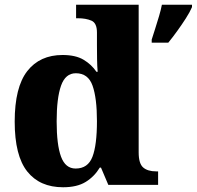

<svg xmlns="http://www.w3.org/2000/svg" viewBox="-20 -780 830 810"><path d="M246 10Q148 10 95 -56.5Q42 -123 42 -267Q42 -412 95 -480Q148 -548 244 -548Q299 -548 332.5 -528Q366 -508 387 -477H392Q390 -500 389.5 -531Q389 -562 389 -591V-643Q389 -683 365.5 -693Q342 -703 309 -703H301V-760H565V-137Q565 -90 584 -73.5Q603 -57 639 -57H647V0H437L406 -73H401Q378 -35 341.5 -12.5Q305 10 246 10ZM299 -69Q351 -69 370 -118.5Q389 -168 389 -269Q389 -366 370.5 -418.5Q352 -471 300 -471Q256 -471 237.5 -418.5Q219 -366 219 -268Q219 -169 237.5 -119Q256 -69 299 -69ZM620 -613Q626 -632 634.5 -658.5Q643 -685 651 -712Q659 -739 663 -760H790V-750Q781 -729 764 -702.5Q747 -676 727.5 -649Q708 -622 690 -600H620Z"/></svg>

Font: Noto Serif Telugu ExtraBold
Style: Regular
Weight: 800
Designer: Jelle Bosma - Monotype Design Team
Foundry: Monotype Imaging Inc.
Version: Version 2.005; ttfautohint (v1.8.4.7-5d5b)